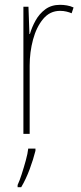

<svg xmlns="http://www.w3.org/2000/svg" viewBox="-20 -648 336 796"><path d="M229 -628Q243 -628 257.5 -625.5Q272 -623 285 -617L277 -593Q268 -597 255.5 -600Q243 -603 229 -603Q187 -603 159 -569.5Q131 -536 117 -484Q103 -432 103 -376V-93H77V-620H98L102 -507H104Q112 -535 127.5 -563Q143 -591 168 -609.5Q193 -628 229 -628ZM127 -23Q118 13 103 53.5Q88 94 68 128H53V119Q61 102 70 74Q79 46 87 17Q95 -12 97 -32H127Z"/></svg>

Font: Noto Sans Kannada UI Condensed Thin
Style: Regular
Weight: 100
Width: 3
Designer: Jelle Bosma - Monotype Design Team
Foundry: Monotype Imaging Inc.
Version: Version 2.005; ttfautohint (v1.8.4.7-5d5b)